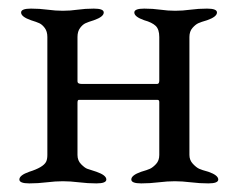

<svg xmlns="http://www.w3.org/2000/svg" viewBox="-20 -423 550 446"><path d="M350 -337Q350 -355 341.5 -363Q333 -371 315 -376Q292 -384 292 -394Q292 -403 315 -403Q335 -403 352.5 -400.5Q370 -398 387 -398Q404 -398 422.5 -400.5Q441 -403 461 -403Q484 -403 484 -394Q484 -384 461 -376Q447 -372 440.5 -369Q434 -366 427 -358Q420 -350 420 -337V-63Q420 -51 428 -42.5Q436 -34 442.5 -31Q449 -28 464 -24Q487 -16 487 -6Q487 3 464 3Q444 3 423.5 0.5Q403 -2 386 -2Q369 -2 348.5 0.5Q328 3 308 3Q285 3 285 -6Q285 -16 308 -24Q322 -28 328.5 -31Q335 -34 342.5 -42Q350 -50 350 -63V-186Q350 -191 346 -191H163Q160 -191 160 -184V-63Q160 -50 168.5 -41.5Q177 -33 182.5 -31Q188 -29 204 -24Q227 -16 227 -6Q227 3 204 3Q184 3 163.5 0.5Q143 -2 126 -2Q109 -2 88.5 0.5Q68 3 48 3Q25 3 25 -6Q25 -16 48 -24Q80 -34 87 -47Q90 -53 90 -63V-337Q90 -350 84 -358Q78 -366 71.5 -369Q65 -372 52 -376Q29 -384 29 -394Q29 -403 52 -403Q72 -403 90.5 -400.5Q109 -398 126 -398Q143 -398 160.5 -400.5Q178 -403 198 -403Q221 -403 221 -394Q221 -384 198 -376Q185 -372 178.5 -369Q172 -366 166 -358Q160 -350 160 -337V-234Q160 -228 170 -228H345Q350 -228 350 -236Z"/></svg>

Font: EB Garamond SC 12
Style: Regular
Weight: 400
Version: Version 0.016 ; ttfautohint (v0.97) -l 8 -r 50 -G 200 -x 0 -